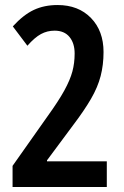

<svg xmlns="http://www.w3.org/2000/svg" viewBox="-20 -744 494 764"><path d="M405 0H30V-84L169 -281Q213 -342 236 -384Q259 -426 268 -459.5Q277 -493 277 -531Q277 -572 256.5 -597Q236 -622 197 -622Q168 -622 143 -608.5Q118 -595 89 -562L31 -639Q73 -685 114.5 -704.5Q156 -724 209 -724Q292 -724 342 -672.5Q392 -621 392 -537Q392 -486 380.5 -441.5Q369 -397 342 -350.5Q315 -304 271 -246L167 -106V-102H405Z"/></svg>

Font: Noto Sans Thai Looped ExtraCondensed SemiBold
Style: Regular
Weight: 600
Width: 2
Designer: Sasikarn Vongin, Ben Mitchell
Foundry: The Fontpad Ltd
Version: Version 1.001; ttfautohint (v1.8.4.7-5d5b)